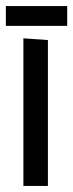

<svg xmlns="http://www.w3.org/2000/svg" viewBox="-24 -634 245 642"><path d="M136.2 -500V-12.2H54.2V-505.9ZM-4.4 -547.4V-613.8H200.7V-547.4Z"/></svg>

Font: Englebert
Style: Regular
Weight: 400
Designer: Astigmatic (AOETI)
Foundry: Astigmatic (AOETI)
Version: Version 1.000